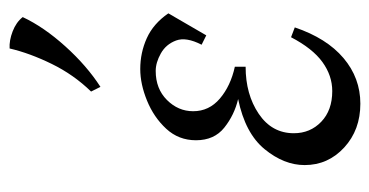

<svg xmlns="http://www.w3.org/2000/svg" viewBox="-210 -564 789 410"><g transform="rotate(-90 185.0 -359.5)"><path d="M168 15Q112 15 74.5 -19.5Q37 -54 37 -104Q37 -148 71 -189.5Q105 -231 178 -246Q144 -254 117 -275.5Q90 -297 90 -336Q90 -373 114.5 -399.5Q139 -426 174.5 -440.5Q210 -455 242 -455Q277 -455 308 -441Q339 -427 361 -395L314 -314L294 -324Q311 -357 303 -378.5Q295 -400 275.5 -411Q256 -422 238 -422Q200 -422 176 -398Q152 -374 152 -342Q152 -308 179 -285Q206 -262 247 -253V-230Q188 -230 146.5 -202Q105 -174 105 -127Q105 -92 129.5 -68.5Q154 -45 195 -45Q228 -45 257 -66Q286 -87 310 -133L331 -125Q308 -57 265.5 -21Q223 15 168 15ZM286 -734Q303 -735 322.5 -727.5Q342 -720 353 -706Q332 -661 290.5 -615Q249 -569 204 -540L194 -560Q230 -597 253 -644Q276 -691 286 -734Z"/></g></svg>

Font: Bona Nova
Style: Italic
Weight: 400
Italic angle: -4°
Designer: Mateusz Machalski
Foundry: Capitalics
Version: Version 4.001; ttfautohint (v1.8.3)